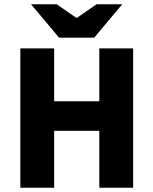

<svg xmlns="http://www.w3.org/2000/svg" viewBox="-20 -877 717 897"><path d="M75 0V-651H233V-404H444V-651H602V0H444V-266H233V0ZM256 -701 125 -857H245L336 -794H340L431 -857H551L420 -701Z"/></svg>

Font: Mada ExtraBold
Style: Regular
Weight: 800
Designer: Khaled Hosny
Version: Version 1.5